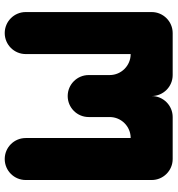

<svg xmlns="http://www.w3.org/2000/svg" viewBox="10 -744 734 793"><g transform="rotate(-90 376.5 -347.0)"><path d="M203.4 -173.8V-607.3C203.4 -655.2 164.6 -694 116.7 -694C68.8 -694 30 -655.2 30 -607.3V-87C30 -39.2 68.8 -0.3 116.7 -0.3H290.1C338 -0.3 376.8 -39.2 376.8 -87C376.8 -39.2 415.6 -0.3 463.5 -0.3H636.9C684.8 -0.3 723.7 -39.2 723.7 -87V-607.3C723.7 -655.2 684.8 -694 636.9 -694C589.1 -694 550.2 -655.2 550.2 -607.3V-173.8C502.4 -173.8 463.5 -212.6 463.5 -260.5V-347.2C463.5 -395.1 424.7 -433.9 376.8 -433.9C328.9 -433.9 290.1 -395.1 290.1 -347.2V-260.5C290.1 -212.6 251.3 -173.8 203.4 -173.8Z"/></g></svg>

Font: OpenLukyanov
Style: Regular
Weight: 400
Designer: Michail Lukyanov
Foundry: book-let.ru
Version: Version 2.1